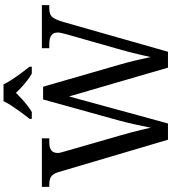

<svg xmlns="http://www.w3.org/2000/svg" viewBox="38 -1009 971 1087"><g transform="rotate(-90 523.5 -465.5)"><path d="M93 -619Q87 -640 77.5 -651.5Q68 -663 55 -667.5Q42 -672 22 -672H9V-714H284V-672H261Q231 -672 216 -660.5Q201 -649 201 -624Q201 -616 203.5 -607Q206 -598 209 -587L301 -267Q310 -237 317.5 -207.5Q325 -178 332 -150Q339 -122 344 -98Q352 -137 362 -183.5Q372 -230 385 -278L504 -707H576L701 -274Q715 -225 726 -179Q737 -133 744 -98Q749 -122 755 -147.5Q761 -173 768 -201.5Q775 -230 784 -262L872 -571Q875 -583 879 -599Q883 -615 883 -623Q883 -649 866.5 -660.5Q850 -672 817 -672H794V-714H1038V-672H1019Q1000 -672 986.5 -666.5Q973 -661 963 -644Q953 -627 943 -594L774 0H684L521 -560L368 0H276ZM394 -784Q410 -803 429 -829Q448 -855 466 -882Q484 -909 494 -931H589Q600 -909 617.5 -882Q635 -855 654.5 -829Q674 -803 689 -784V-771H650Q631 -782 611.5 -797Q592 -812 574 -828.5Q556 -845 541 -861Q526 -845 508 -828.5Q490 -812 471 -797Q452 -782 433 -771H394Z"/></g></svg>

Font: Noto Serif Tamil
Style: Italic
Weight: 400
Italic angle: -12°
Designer: Indian Type Foundry, Tom Grace, and the Monotype Design Team
Foundry: Monotype Imaging Inc.
Version: Version 2.003